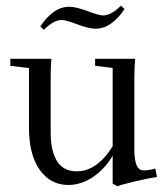

<svg xmlns="http://www.w3.org/2000/svg" viewBox="-20 -643 590 679"><path d="M317.9 -541.5Q293.9 -541.5 251.5 -557.6Q212.9 -572.3 198.2 -572.3Q169.9 -572.3 135.3 -537.6L122.6 -549.3Q142.1 -580.1 168.5 -599.6Q194.8 -619.1 225.1 -619.1Q249 -619.1 291.5 -603Q330.1 -588.4 344.7 -588.4Q373 -588.4 407.7 -623L420.4 -611.3Q400.9 -580.6 374.5 -561Q348.1 -541.5 317.9 -541.5ZM221.2 11.2Q159.2 11.2 120.8 -42Q82.5 -95.2 82.5 -191.4V-402.3L16.6 -410.2V-435.1H161.6Q159.2 -400.9 159.2 -370.1V-173.8Q159.2 -109.4 181.6 -73.2Q204.1 -37.1 251.5 -37.1Q322.8 -37.1 378.4 -125.5V-402.8L316.4 -410.2V-435.1H458Q455.1 -402.3 455.1 -370.1V-114.7Q455.1 -40.5 486.8 -40.5Q508.3 -40.5 529.3 -46.9L535.2 -17.1Q512.2 -14.2 460.4 -2.2Q408.7 9.8 395.5 15.6L378.4 6.3V-92.3Q349.6 -43.9 307.9 -16.4Q266.1 11.2 221.2 11.2Z"/></svg>

Font: Elstob
Style: Regular
Weight: 400
Designer: Peter S. Baker
Version: Version 1.015